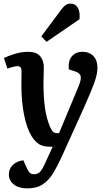

<svg xmlns="http://www.w3.org/2000/svg" viewBox="-20 -810 596 1060"><path d="M320 57Q298 105 274.5 144.5Q251 184 217 207Q183 230 131 230Q84 230 56.5 208.5Q29 187 29 153Q29 121 51.5 100Q74 79 109 75L123 107Q134 132 142.5 142Q151 152 169 152Q190 152 203.5 136Q217 120 235 78L271 0H256Q219 0 196.5 -13.5Q174 -27 154 -59Q128 -101 113 -175Q98 -249 98 -345Q98 -361 98.5 -381Q99 -401 99 -416Q99 -445 77 -445Q68 -445 50.5 -440.5Q33 -436 21 -431L2 -490Q22 -500 60 -512Q98 -524 135 -524Q182 -524 202 -499.5Q222 -475 222 -437Q222 -419 221 -399.5Q220 -380 220 -352Q220 -271 228.5 -213Q237 -155 256 -110Q266 -88 274.5 -81.5Q283 -75 294 -75H306L414 -334Q429 -370 425.5 -388.5Q422 -407 394 -416L360 -427Q355 -471 375.5 -497.5Q396 -524 437 -524Q473 -524 495.5 -500.5Q518 -477 518 -437Q518 -402 501.5 -355.5Q485 -309 448 -226ZM319 -758Q331 -774 342.5 -782Q354 -790 370 -790Q396 -790 409.5 -767.5Q423 -745 419 -704L237 -579L208 -609Z"/></svg>

Font: Literata 12pt SemiBold
Style: Italic
Weight: 600
Italic angle: -2°
Designer: Latin by Veronika Burian and Jose Scaglione. Greek by Irene Vlachou. Cyrillic by Vera Evstafieva
Foundry: TypeTogether
Version: Version 3.002